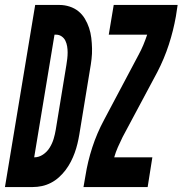

<svg xmlns="http://www.w3.org/2000/svg" viewBox="-65 -755 737 775"><path d="M-45 0 77 -735H175Q196 -735 216 -728.5Q236 -722 251.5 -709.5Q267 -697 277.5 -679.5Q288 -662 294.5 -642.5Q301 -623 303.5 -602Q306 -581 306.5 -559.5Q307 -538 304.5 -516.5Q302 -495 298 -473L255 -211Q252 -193 247.5 -174.5Q243 -156 236.5 -138Q230 -120 221 -102.5Q212 -85 200 -69Q188 -53 173 -39.5Q158 -26 140.5 -17Q123 -8 104.5 -4Q86 0 67 0ZM74 -120Q92 -120 108.5 -131Q125 -142 135.5 -159Q146 -176 151.5 -194.5Q157 -213 160 -231L203 -493Q205 -505 206.5 -518Q208 -531 208 -543.5Q208 -556 206 -568Q204 -580 199 -590.5Q194 -601 184 -608Q174 -615 162 -615H155L73 -120ZM272 0 280 -46Q289 -103 307.5 -160Q326 -217 355 -271L494 -533Q505 -553 513.5 -573.5Q522 -594 529 -615H374L394 -735H652L645 -689Q635 -632 616.5 -575Q598 -518 570 -464L430 -202Q420 -182 411 -161.5Q402 -141 396 -120H550L531 0Z"/></svg>

Font: Iosevka Curly Heavy Extended
Style: Italic
Weight: 900
Width: 7
Italic angle: -9°
Monospace: yes
Designer: Belleve Invis
Foundry: Belleve Invis
Version: Version 11.1.0; ttfautohint (v1.8.3)